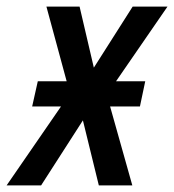

<svg xmlns="http://www.w3.org/2000/svg" viewBox="-65 -559 525 579"><path d="M-45 0 119 -238H32L49 -314H136L75 -539H175L218 -355L335 -539H440L285 -314H373L357 -238H267L334 0H233L185 -196L59 0Z"/></svg>

Font: Noto Sans Condensed Medium
Style: Italic
Weight: 500
Width: 3
Italic angle: -12°
Designer: Monotype Design Team
Foundry: Monotype Imaging Inc.
Version: Version 2.013; ttfautohint (v1.8.4.7-5d5b)